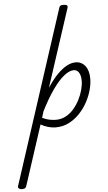

<svg xmlns="http://www.w3.org/2000/svg" viewBox="-196 -1066 918 1632"><g transform="rotate(-5 263.0 -250.0)"><path d="M-77 515Q-92 515 -102 507.5Q-112 500 -108 486L372 -989Q376 -1005 384 -1010Q392 -1015 409 -1015Q433 -1015 440.5 -1007.5Q448 -1000 442 -984L226 -323Q270 -390 312 -433Q354 -476 393.5 -497.5Q433 -519 470 -519Q521 -519 552 -479.5Q583 -440 583 -371Q583 -325 568.5 -272.5Q554 -220 526 -169Q498 -118 457.5 -76Q417 -34 366.5 -8.5Q316 17 254 17Q223 17 190 7.5Q157 -2 128 -19L-39 493Q-42 504 -51 509.5Q-60 515 -77 515ZM146 -74Q180 -58 208.5 -52.5Q237 -47 263 -47Q308 -47 346.5 -67.5Q385 -88 415 -123Q445 -158 466 -199.5Q487 -241 498 -283Q509 -325 509 -360Q509 -389 502 -409.5Q495 -430 481.5 -442Q468 -454 449 -454Q411 -454 365 -417Q319 -380 268 -308Q217 -236 163 -129Z"/></g></svg>

Font: Playwrite US Trad Light
Style: Regular
Weight: 300
Designer: Veronika Burian, José Scaglione
Foundry: TypeTogether
Version: Version 1.003